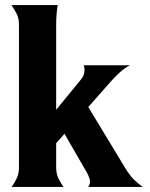

<svg xmlns="http://www.w3.org/2000/svg" viewBox="-20 -739 594 759"><path d="M202 -80Q202 -54 209.5 -37Q217 -20 231 0H26Q40 -20 47.5 -37Q55 -54 55 -80V-639Q55 -666 47 -682.5Q39 -699 25 -719H208Q205 -699 203.5 -681.5Q202 -664 202 -637V-305L301 -426Q310 -437 313 -451.5Q316 -466 311 -481H494Q472 -470 451.5 -451Q431 -432 412 -410L329 -316L476 -73Q495 -43 509.5 -29Q524 -15 544 0H329Q339 -16 334.5 -30.5Q330 -45 325 -54L235 -210L202 -173Z"/></svg>

Font: LT Museum
Style: Bold
Weight: 700
Designer: Daniel Lyons
Foundry: LyonsType
Version: Version 1.010